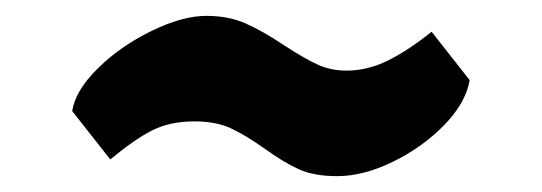

<svg xmlns="http://www.w3.org/2000/svg" viewBox="-20 -556 683 242"><path d="M240 -536Q268 -536 289.5 -526.5Q311 -517 338 -499Q364 -482 380.5 -474.5Q397 -467 417 -467Q443 -467 468.5 -479.5Q494 -492 524 -516L572 -455Q567 -426 539.5 -398Q512 -370 475 -352Q438 -334 405 -334Q376 -334 357 -342.5Q338 -351 313 -369Q289 -386 270.5 -394.5Q252 -403 225 -403Q194 -403 171.5 -391.5Q149 -380 119 -355L71 -416Q75 -442 103.5 -470Q132 -498 171 -517Q210 -536 240 -536Z"/></svg>

Font: Martel Heavy
Style: Regular
Weight: 900
Designer: Dan Reynolds
Foundry: Dan Reynolds
Version: Version 1.001; ttfautohint (v1.1) -l 5 -r 5 -G 72 -x 0 -D la